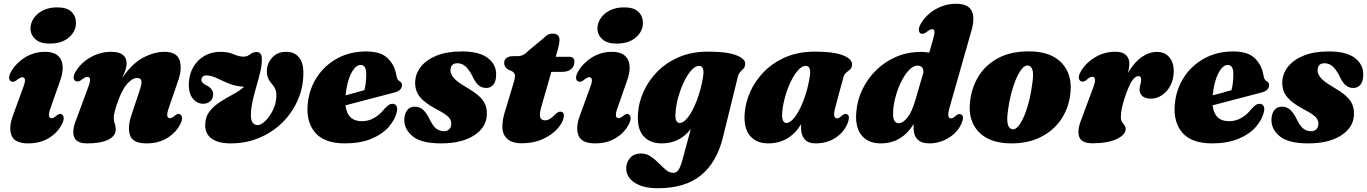

<svg xmlns="http://www.w3.org/2000/svg" viewBox="-20 -747 7242 1017"><path d="M242.5 -516Q193.5 -516 167.8 -539Q142 -562 141.5 -595.5Q141.5 -624 158.5 -649.8Q175.5 -675.5 207.2 -691.8Q239 -708 283 -708Q334.5 -708 358.5 -684.5Q382.5 -661 382.5 -626.5Q382.5 -581 345 -548.5Q307.5 -516 242.5 -516ZM249 -178.5Q237.5 -147.5 239.5 -134.2Q241.5 -121 253 -121Q264.5 -121 282 -136.5Q296 -147 306 -142Q315.5 -138 317.2 -124.5Q319 -111 307.5 -88.5Q285 -44 238.8 -15.8Q192.5 12.5 129 12.5Q57.5 12.5 41 -29.8Q24.5 -72 49.5 -137.5L101.5 -280.5Q114 -312 112 -325Q110 -338 98 -338Q86.5 -338 66 -320.5Q51 -310.5 40 -315.5Q30 -319 28.5 -332.5Q27 -346 38 -366.5Q64.5 -412.5 112.2 -442.5Q160 -472.5 218.5 -472.5Q283.5 -472.5 303.5 -429.8Q323.5 -387 297 -315.5Z M382.5 -317Q371.5 -320.5 370.2 -334.8Q369 -349 380.5 -367.5Q408.5 -414.5 459.5 -443.5Q510.5 -472.5 569 -472.5Q650.5 -472.5 650.5 -410.5Q650.5 -394 643.5 -374Q636.5 -354 627 -333Q679.5 -411 738.5 -441.8Q797.5 -472.5 851.5 -472.5Q917 -472.5 931.8 -426.5Q946.5 -380.5 921 -312L875 -178.5Q864 -147.5 866 -134.2Q868 -121 880 -121Q891 -121 909 -136.5Q922.5 -147 933 -142Q942 -138 944 -124.5Q946 -111 934.5 -88.5Q911.5 -44 865.5 -15.8Q819.5 12.5 756 12.5Q684.5 12.5 669.2 -29.2Q654 -71 676 -137L720.5 -270.5Q731.5 -302 729 -318Q726.5 -334 706.5 -334Q682 -334 655.8 -305.5Q629.5 -277 609 -222Q582.5 -151.5 582.5 -122Q582.5 -106 587.8 -92.5Q593 -79 593 -61Q593 -27 553.8 -7.2Q514.5 12.5 441 12.5Q385.5 12.5 372.8 -21.2Q360 -55 383.5 -113L445.5 -280.5Q458.5 -314 456.8 -327Q455 -340 442.5 -340Q431 -340 409.5 -322.5Q394 -312 382.5 -317Z M1587 -361Q1587 -286 1558 -218.5Q1529 -151 1476.8 -99Q1424.5 -47 1354.2 -17.2Q1284 12.5 1201.5 12.5Q1137.5 12.5 1102.2 -12Q1067 -36.5 1067 -84Q1067 -127 1089.8 -156.5Q1112.5 -186 1146.5 -207.5Q1180.5 -229 1215 -247.5Q1249.5 -266 1273 -287.5Q1227 -290 1192.2 -304.5Q1157.5 -319 1129.2 -332.8Q1101 -346.5 1075.5 -347.5Q1061 -348 1054.5 -342Q1048 -336 1047 -327.5Q1045 -308 1072 -295.5Q1110 -277.5 1109 -246Q1108.5 -223.5 1093.2 -210.5Q1078 -197.5 1057 -197.5Q1022 -197.5 999.8 -227Q977.5 -256.5 980.5 -308.5Q982.5 -355.5 1004.5 -392.8Q1026.5 -430 1063.2 -451.2Q1100 -472.5 1148 -472.5Q1188.5 -472.5 1217 -459.8Q1245.5 -447 1269.5 -447Q1285.5 -447 1295.2 -453.2Q1305 -459.5 1314.8 -465.5Q1324.5 -471.5 1339.5 -471.5Q1367 -471.5 1367 -434Q1367.5 -404 1358.8 -367Q1350 -330 1338.2 -289.8Q1326.5 -249.5 1317.8 -210.5Q1309 -171.5 1309 -138Q1309 -109 1318.8 -96.8Q1328.5 -84.5 1344 -84.5Q1362 -84 1385.2 -106.2Q1408.5 -128.5 1425.8 -163.8Q1443 -199 1444 -238.5Q1444.5 -260.5 1438.2 -274.8Q1432 -289 1420.5 -302.5Q1392 -333 1393.5 -371.5Q1394.5 -412.5 1422.2 -442.5Q1450 -472.5 1495 -472.5Q1539 -472.5 1563 -444.2Q1587 -416 1587 -361Z M2083 -160Q2074 -114.5 2039.2 -75Q2004.5 -35.5 1946.2 -11.5Q1888 12.5 1807.5 12.5Q1699.5 12.5 1650.8 -43Q1602 -98.5 1609.5 -191.5Q1616 -271 1656.5 -335Q1697 -399 1764.8 -436.8Q1832.5 -474.5 1920 -474.5Q1997 -474.5 2034 -438.2Q2071 -402 2079.5 -347.5Q2084 -323 2095.5 -317.5Q2109.5 -311 2109.5 -296Q2109.5 -284 2100.5 -273.5Q2091.5 -263 2067.5 -256.5Q2041 -249.5 1996.8 -238Q1952.5 -226.5 1903 -213.5Q1853.5 -200.5 1810 -189Q1819.5 -105 1897 -105Q1931.5 -105 1961.2 -121.8Q1991 -138.5 2015 -169Q2030 -185.5 2040.2 -191.8Q2050.5 -198 2062.5 -197Q2074.5 -195.5 2080 -185.5Q2085.5 -175.5 2083 -160ZM1890 -403Q1863.5 -403 1840.5 -358.8Q1817.5 -314.5 1810.5 -242Q1837 -249 1863.2 -256.2Q1889.5 -263.5 1910 -269.5Q1919.5 -304 1920 -353.5Q1920.5 -403 1890 -403Z M2332 -52Q2350 -52 2360.2 -63.2Q2370.5 -74.5 2370.5 -92Q2370.5 -112 2354.8 -128Q2339 -144 2291 -169Q2231.5 -200.5 2204.8 -232.8Q2178 -265 2179 -312.5Q2180.5 -357 2209.5 -393.8Q2238.5 -430.5 2292.8 -452.5Q2347 -474.5 2425.5 -474.5Q2517.5 -474.5 2562.5 -440.8Q2607.5 -407 2608 -355Q2608.5 -318.5 2594.2 -299.8Q2580 -281 2555.5 -281Q2532 -281 2514.5 -295.8Q2497 -310.5 2479.5 -349Q2463 -380.5 2444.8 -396.2Q2426.5 -412 2402.5 -412Q2366.5 -412 2366 -373.5Q2366.5 -354 2383.5 -334Q2400.5 -314 2451.5 -284Q2518 -245.5 2540 -212.2Q2562 -179 2558.5 -134.5Q2554 -69.5 2489 -28.5Q2424 12.5 2317 12.5Q2213 12.5 2167.2 -24Q2121.5 -60.5 2121.5 -112Q2122 -144 2136.5 -163Q2151 -182 2176.5 -182Q2204.5 -182 2223 -163.8Q2241.5 -145.5 2258 -110.5Q2275 -77 2292.2 -64.5Q2309.5 -52 2332 -52Z M2691.5 -370 2672.5 -378Q2650.5 -391.5 2650.5 -413.5Q2650.5 -430.5 2663 -440Q2675.5 -449.5 2697.5 -449.5H2718.5Q2737.5 -449.5 2750.8 -456Q2764 -462.5 2780.5 -479.5L2860.5 -546Q2870 -556.5 2881.5 -562.8Q2893 -569 2909 -569Q2926 -569 2934.8 -560Q2943.5 -551 2943.5 -536.5Q2943.5 -527 2941 -512.2Q2938.5 -497.5 2933 -478L2923.5 -446H2997Q3022.5 -446 3022.5 -419.5Q3022.5 -395 3005 -380.8Q2987.5 -366.5 2958 -366.5H2900.5L2847.5 -182Q2835.5 -140 2841.8 -124.8Q2848 -109.5 2867.5 -109.5Q2891.5 -109.5 2920 -140Q2930 -149.5 2935.5 -152.5Q2941 -155.5 2948 -155.5Q2969.5 -155.5 2966.5 -129Q2962 -97.5 2932.5 -64.8Q2903 -32 2854.2 -10Q2805.5 12 2743.5 12Q2674.5 12 2651 -31.5Q2627.5 -75 2658.5 -168.5L2699.5 -305Q2709 -334 2707.5 -348Q2706 -362 2691.5 -370Z M3245.5 -516Q3196.5 -516 3170.8 -539Q3145 -562 3144.5 -595.5Q3144.5 -624 3161.5 -649.8Q3178.5 -675.5 3210.2 -691.8Q3242 -708 3286 -708Q3337.5 -708 3361.5 -684.5Q3385.5 -661 3385.5 -626.5Q3385.5 -581 3348 -548.5Q3310.5 -516 3245.5 -516ZM3252 -178.5Q3240.5 -147.5 3242.5 -134.2Q3244.5 -121 3256 -121Q3267.5 -121 3285 -136.5Q3299 -147 3309 -142Q3318.5 -138 3320.2 -124.5Q3322 -111 3310.5 -88.5Q3288 -44 3241.8 -15.8Q3195.5 12.5 3132 12.5Q3060.5 12.5 3044 -29.8Q3027.5 -72 3052.5 -137.5L3104.5 -280.5Q3117 -312 3115 -325Q3113 -338 3101 -338Q3089.5 -338 3069 -320.5Q3054 -310.5 3043 -315.5Q3033 -319 3031.5 -332.5Q3030 -346 3041 -366.5Q3067.5 -412.5 3115.2 -442.5Q3163 -472.5 3221.5 -472.5Q3286.5 -472.5 3306.5 -429.8Q3326.5 -387 3300 -315.5Z M3809 -18.5Q3777 112 3693.5 181Q3610 250 3463.5 250Q3386.5 250 3341.8 220.8Q3297 191.5 3297 144.5Q3297 112.5 3317.8 89.2Q3338.5 66 3375 66Q3403.5 66 3426.5 81.5Q3449.5 97 3469.2 117.2Q3489 137.5 3507.5 153Q3526 168.5 3546 168.5Q3562.5 168.5 3573.5 153.5Q3584.5 138.5 3595 99.5L3639 -64Q3581.5 12.5 3484 12.5Q3421.5 12.5 3387.2 -27.5Q3353 -67.5 3359.5 -147Q3363 -204.5 3389 -262.2Q3415 -320 3462 -367.8Q3509 -415.5 3576.2 -444.5Q3643.5 -473.5 3730.5 -473.5Q3834 -473.5 3883 -453.2Q3932 -433 3927 -404.5Q3925 -390 3917.2 -382.5Q3909.5 -375 3901 -366.2Q3892.5 -357.5 3888 -339ZM3558.5 -153.5Q3555 -121 3562 -108.2Q3569 -95.5 3579.5 -95.5Q3601.5 -95.5 3625.8 -128Q3650 -160.5 3671 -215.2Q3692 -270 3703.5 -336.5Q3714 -398 3683 -398Q3663 -398 3642.2 -375Q3621.5 -352 3603.5 -314.8Q3585.5 -277.5 3573.5 -235Q3561.5 -192.5 3558.5 -153.5Z M4404.5 -178.5Q4396 -147 4399.2 -133.5Q4402.5 -120 4413.5 -120Q4425 -120 4443 -137Q4455 -146.5 4464.5 -142.5Q4486 -136.5 4469 -92.5Q4449.5 -45.5 4404.5 -16.5Q4359.5 12.5 4301 12.5Q4260.5 12.5 4241.8 -9.8Q4223 -32 4223 -70Q4223 -79 4223.5 -89Q4161 12.5 4049 12.5Q3987 12.5 3952.8 -27.5Q3918.5 -67.5 3924.5 -147Q3928.5 -204.5 3954.5 -262.2Q3980.5 -320 4027.5 -367.8Q4074.5 -415.5 4141.8 -444.5Q4209 -473.5 4296 -473.5Q4399.5 -473.5 4448 -453Q4496.5 -432.5 4493 -403Q4491 -386 4481.8 -378.2Q4472.5 -370.5 4462.2 -362.2Q4452 -354 4447 -336.5ZM4123.5 -154Q4120.5 -121 4127.5 -108.2Q4134.5 -95.5 4144.5 -95.5Q4166.5 -95.5 4191 -128.2Q4215.5 -161 4236.5 -215.5Q4257.5 -270 4268.5 -336.5Q4279.5 -398 4248.5 -398Q4228 -398 4207.2 -375Q4186.5 -352 4168.8 -315Q4151 -278 4139 -235.5Q4127 -193 4123.5 -154Z M5126.5 -587.5 5010 -178.5Q5000.5 -145 5003.5 -132.5Q5006.5 -120 5017 -120Q5028.5 -120 5045.5 -136Q5059 -146.5 5069.5 -141.5Q5091 -133 5071.5 -90Q5050.5 -44 5003.2 -15.8Q4956 12.5 4903.5 12.5Q4859.5 12.5 4839.2 -9.2Q4819 -31 4819 -70Q4819 -80 4819.5 -90Q4756 12.5 4646 12.5Q4576.5 12.5 4541.8 -32.5Q4507 -77.5 4516.5 -161.5Q4522 -219.5 4548.8 -275Q4575.5 -330.5 4620.5 -375Q4665.5 -419.5 4726 -445.8Q4786.5 -472 4859.5 -472Q4882.5 -472 4902 -468L4921.5 -535Q4931 -567.5 4929.8 -580Q4928.5 -592.5 4917.5 -592.5Q4906 -592.5 4885.5 -575.5Q4869.5 -564.5 4858.5 -569Q4848.5 -573 4847 -586.5Q4845.5 -600 4857 -620.5Q4884 -668 4934.8 -697.5Q4985.5 -727 5044 -727Q5108 -727 5126.5 -690Q5145 -653 5126.5 -587.5ZM4710.5 -144Q4710.5 -116 4719 -105.2Q4727.5 -94.5 4740.5 -94.5Q4762.5 -94.5 4786.2 -124Q4810 -153.5 4828 -215L4871.5 -364Q4871 -399.5 4840.5 -399.5Q4816.5 -399.5 4793.5 -374.5Q4770.5 -349.5 4751.5 -310Q4732.5 -270.5 4721.5 -226.2Q4710.5 -182 4710.5 -144Z M5433 -475Q5547.5 -474 5604.5 -412.8Q5661.5 -351.5 5649.5 -250.5Q5641 -175 5600.8 -115Q5560.5 -55 5492.2 -20.8Q5424 13.5 5332 12.5Q5219.5 11 5162.8 -49.8Q5106 -110.5 5118.5 -210.5Q5127 -285.5 5165 -345.8Q5203 -406 5270 -440.8Q5337 -475.5 5433 -475ZM5343.5 -62Q5364 -60.5 5384.8 -93.5Q5405.5 -126.5 5421.8 -179.8Q5438 -233 5446 -291.5Q5455.5 -348.5 5449.8 -373.2Q5444 -398 5424.5 -400Q5408 -401.5 5391.8 -381.2Q5375.5 -361 5361.2 -327Q5347 -293 5336.2 -251.5Q5325.5 -210 5320 -168Q5311.5 -113 5318.2 -88.5Q5325 -64 5343.5 -62Z M5711 -315Q5700 -316.5 5695.5 -328.5Q5691 -340.5 5700.5 -360Q5724.5 -408 5775.5 -440.5Q5826.5 -473 5889.5 -473Q5925.5 -473 5943.8 -455.8Q5962 -438.5 5962 -409.5Q5962 -398.5 5960 -386.5Q5958 -374.5 5955 -361.5Q5988 -417.5 6027.5 -444.8Q6067 -472 6108 -472Q6151.5 -472 6175.2 -442Q6199 -412 6197 -363Q6195 -321 6177.5 -290Q6160 -259 6133.2 -241.8Q6106.5 -224.5 6077 -224.5Q6044.5 -224.5 6030.2 -238.8Q6016 -253 6016 -271.5Q6016 -285.5 6020.2 -298.8Q6024.5 -312 6024.5 -326Q6024.5 -344 6009.5 -344Q5993 -344 5976 -318.8Q5959 -293.5 5939 -233.5Q5927 -197.5 5922 -172.5Q5917 -147.5 5917 -127Q5917 -111 5923.5 -101.2Q5930 -91.5 5936.2 -83.2Q5942.5 -75 5942.5 -63.5Q5942.5 -33 5894.8 -10.5Q5847 12 5767.5 12Q5708 12 5696.2 -23Q5684.5 -58 5708.5 -116L5769.5 -280.5Q5782 -312.5 5780 -326.5Q5778 -340.5 5765.5 -340.5Q5759 -340.5 5752.2 -336.8Q5745.5 -333 5735 -323.5Q5722 -313 5711 -315Z M6676 -160Q6667 -114.5 6632.2 -75Q6597.5 -35.5 6539.2 -11.5Q6481 12.5 6400.5 12.5Q6292.5 12.5 6243.8 -43Q6195 -98.5 6202.5 -191.5Q6209 -271 6249.5 -335Q6290 -399 6357.8 -436.8Q6425.5 -474.5 6513 -474.5Q6590 -474.5 6627 -438.2Q6664 -402 6672.5 -347.5Q6677 -323 6688.5 -317.5Q6702.5 -311 6702.5 -296Q6702.5 -284 6693.5 -273.5Q6684.5 -263 6660.5 -256.5Q6634 -249.5 6589.8 -238Q6545.5 -226.5 6496 -213.5Q6446.5 -200.5 6403 -189Q6412.5 -105 6490 -105Q6524.5 -105 6554.2 -121.8Q6584 -138.5 6608 -169Q6623 -185.5 6633.2 -191.8Q6643.5 -198 6655.5 -197Q6667.5 -195.5 6673 -185.5Q6678.5 -175.5 6676 -160ZM6483 -403Q6456.5 -403 6433.5 -358.8Q6410.5 -314.5 6403.5 -242Q6430 -249 6456.2 -256.2Q6482.5 -263.5 6503 -269.5Q6512.5 -304 6513 -353.5Q6513.5 -403 6483 -403Z M6925 -52Q6943 -52 6953.2 -63.2Q6963.5 -74.5 6963.5 -92Q6963.5 -112 6947.8 -128Q6932 -144 6884 -169Q6824.5 -200.5 6797.8 -232.8Q6771 -265 6772 -312.5Q6773.5 -357 6802.5 -393.8Q6831.5 -430.5 6885.8 -452.5Q6940 -474.5 7018.5 -474.5Q7110.5 -474.5 7155.5 -440.8Q7200.5 -407 7201 -355Q7201.5 -318.5 7187.2 -299.8Q7173 -281 7148.5 -281Q7125 -281 7107.5 -295.8Q7090 -310.5 7072.5 -349Q7056 -380.5 7037.8 -396.2Q7019.5 -412 6995.5 -412Q6959.5 -412 6959 -373.5Q6959.5 -354 6976.5 -334Q6993.5 -314 7044.5 -284Q7111 -245.5 7133 -212.2Q7155 -179 7151.5 -134.5Q7147 -69.5 7082 -28.5Q7017 12.5 6910 12.5Q6806 12.5 6760.2 -24Q6714.5 -60.5 6714.5 -112Q6715 -144 6729.5 -163Q6744 -182 6769.5 -182Q6797.5 -182 6816 -163.8Q6834.5 -145.5 6851 -110.5Q6868 -77 6885.2 -64.5Q6902.5 -52 6925 -52Z"/></svg>

Font: Fraunces 72pt S050 Black
Style: Italic
Weight: 900
Italic angle: -16°
Version: Version 1.000; ttfautohint (v1.8.3)